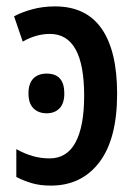

<svg xmlns="http://www.w3.org/2000/svg" viewBox="-20 -570 428 600"><path d="M152 -550Q249 -550 297.5 -480.5Q346 -411 346 -277Q346 -136 290.5 -63Q235 10 139 10Q104 10 78 2Q52 -6 31 -17V-104Q56 -90 81.5 -82.5Q107 -75 135 -75Q189 -75 216 -125Q243 -175 243 -271Q243 -464 136 -464Q93 -464 51 -440L24 -519Q48 -532 81 -541Q114 -550 152 -550ZM126 -340Q181 -340 181 -278Q181 -247 166 -231.5Q151 -216 126 -216Q100 -216 84.5 -231.5Q69 -247 69 -278Q69 -309 84 -324.5Q99 -340 126 -340Z"/></svg>

Font: Avrile Sans Condensed Medium
Style: Regular
Weight: 500
Width: 3
Designer: Monotype Design Team
Foundry: Monotype Imaging Inc.
Version: Version 2.001;September 10, 2019;FontCreator 11.5.0.2425 64-